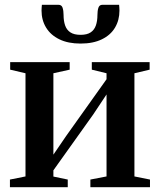

<svg xmlns="http://www.w3.org/2000/svg" viewBox="-20 -782 668 802"><path d="M21.5 0V-32L86.5 -45V-476L22.5 -491V-522.5H271V-491L203 -476V-136L257 -215L425 -451V-476L363.5 -491V-522.5H605V-491L541.5 -476V-45L606.5 -32V0H357.5V-32L425 -45V-387.5L369.5 -304L203 -70.5V-44.5L263 -32V0ZM224 -762Q237.5 -762 241.5 -749.5Q245.5 -737 245.5 -719.5Q245.5 -694.5 252 -675.8Q258.5 -657 274 -646.8Q289.5 -636.5 316.5 -636.5Q343.5 -636.5 358.8 -646.8Q374 -657 380.5 -675.8Q387 -694.5 387 -719.5Q387 -737 391 -749.5Q395 -762 408 -762H477.5Q478 -756.5 478.5 -750Q479 -743.5 479 -738Q479 -698 460.5 -666.8Q442 -635.5 405.5 -617.8Q369 -600 316.5 -600Q264.5 -600 228 -617.8Q191.5 -635.5 172.5 -666.8Q153.5 -698 153.5 -738Q153.5 -744 154 -750Q154.5 -756 155 -762Z"/></svg>

Font: Merriweather 96pt SemiBold
Style: Regular
Weight: 600
Version: Version 2.100